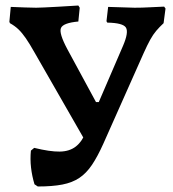

<svg xmlns="http://www.w3.org/2000/svg" viewBox="-20 -668 628 696"><path d="M304 -131 105 -478Q87 -510 73.5 -529.5Q60 -549 47 -561.5Q34 -574 16 -584L14 -589L19 -643Q45 -642 70 -641Q95 -640 111 -640Q122 -640 140.5 -641Q159 -642 189 -643.5Q219 -645 264 -648L269 -640L264 -590Q209 -585 201 -566.5Q193 -548 224 -490L328 -298H374ZM105 0Q96 -30 92.5 -60.5Q89 -91 92 -122L104 -132Q161 -118 196.5 -118.5Q232 -119 255 -137Q278 -155 292 -191L426 -502Q447 -551 436.5 -568Q426 -585 369 -586L366 -591L372 -643L468 -640Q496 -640 521.5 -641.5Q547 -643 575 -644L580 -637L573 -584Q558 -570 546.5 -556.5Q535 -543 524.5 -524Q514 -505 501 -476L355 -148Q334 -101 313.5 -70.5Q293 -40 267.5 -23Q242 -6 206 1Q170 8 117 8Z"/></svg>

Font: Alegreya SemiBold
Style: Regular
Weight: 600
Designer: Juan Pablo del Peral
Foundry: Huerta Tipografica
Version: Version 2.009